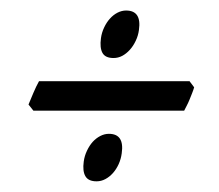

<svg xmlns="http://www.w3.org/2000/svg" viewBox="-20 -457 416 365"><path d="M349.1 -291Q347.7 -286.1 345.2 -279.8L340.3 -267.6Q337.9 -261.7 335 -256.1Q332 -250.5 330.1 -246.6H43.5L34.2 -258.3Q38.1 -268.1 43.5 -280.5Q48.8 -293 54.2 -302.7H340.3ZM211.4 -165.5Q210 -154.8 205.6 -145Q201.2 -135.3 194.6 -127.9Q188 -120.6 180.2 -116.5Q172.4 -112.3 163.6 -112.3Q147.9 -112.3 142.3 -122.1Q136.7 -131.8 139.2 -149.9Q140.6 -160.6 145.3 -170.4Q149.9 -180.2 156.2 -187.3Q162.6 -194.3 170.7 -198.5Q178.7 -202.6 187 -202.6Q216.8 -202.6 211.4 -165.5ZM244.1 -399.9Q242.7 -389.2 238 -379.4Q233.4 -369.6 226.8 -362.3Q220.2 -355 212.4 -350.8Q204.6 -346.7 195.8 -346.7Q180.2 -346.7 174.8 -356.4Q169.4 -366.2 171.9 -384.3Q173.3 -395 178 -404.8Q182.6 -414.6 189 -421.6Q195.3 -428.7 203.4 -432.9Q211.4 -437 219.7 -437Q249.5 -437 244.1 -399.9Z"/></svg>

Font: Gentium Plus
Style: Italic
Weight: 400
Italic angle: -8°
Designer: J. Victor Gaultney, Annie Olsen, Iska Routamaa
Foundry: SIL International
Version: Version 1.510